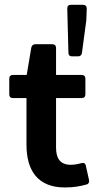

<svg xmlns="http://www.w3.org/2000/svg" viewBox="-20 -788 408 818"><path d="M329.1 -562.5 347.7 -701.2 349.6 -752C349.6 -761.7 343.8 -767.6 334 -767.6H282.2C272.5 -767.6 266.6 -762.7 266.6 -752L271.5 -563.5C271.5 -552.7 277.3 -547.9 287.1 -547.9H312.5C322.3 -547.9 328.1 -553.7 329.1 -562.5ZM326.2 -92.8C312.5 -88.9 295.9 -85.9 282.2 -85.9C234.4 -85.9 218.8 -115.2 218.8 -159.2V-370.1H328.1C337.9 -370.1 343.8 -376 343.8 -385.7V-453.1C343.8 -462.9 337.9 -468.8 328.1 -468.8H218.8V-584C218.8 -593.8 212.9 -599.6 203.1 -599.6H129.9C121.1 -599.6 115.2 -593.8 113.3 -585L93.8 -468.8H35.2C25.4 -468.8 19.5 -462.9 19.5 -453.1V-385.7C19.5 -376 25.4 -370.1 35.2 -370.1H92.8V-171.9C92.8 -61.5 140.6 10.7 256.8 10.7C294.9 10.7 324.2 4.9 348.6 -2C357.4 -3.9 361.3 -11.7 359.4 -20.5L345.7 -82C343.8 -92.8 335.9 -95.7 326.2 -92.8Z"/></svg>

Font: Ed Sans Neue SemiBold
Style: Regular
Weight: 600
Designer: Stephen Hutchings
Version: Version 1.004;PS 001.004;hotconv 1.0.88;makeotf.lib2.5.64775